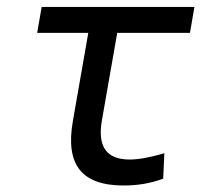

<svg xmlns="http://www.w3.org/2000/svg" viewBox="-20 -538 626 567"><path d="M345.2 9.8C387.2 9.8 424.8 3.4 461.9 -10.3L465.3 -85.4C422.4 -73.2 389.2 -66.9 363.3 -66.9C293.9 -66.9 267.1 -105 281.2 -184.1L326.2 -440.9H541L554.2 -517.6H103L89.8 -440.9H240.7L195.3 -181.2C172.4 -51.8 220.7 9.8 345.2 9.8Z"/></svg>

Font: Cascadia Code PL SemiLight
Style: Italic
Weight: 350
Italic angle: -10°
Monospace: yes
Designer: Aaron Bell
Foundry: Saja Typeworks
Version: Version 2404.023